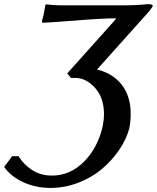

<svg xmlns="http://www.w3.org/2000/svg" viewBox="-24 -671 763 934"><path d="M320.8 -292 303.2 -314Q481.4 -513.2 527.8 -564.9Q538.1 -578.1 542 -582Q473.1 -582 311 -568.8Q232.4 -562.5 182.1 -560.1L180.2 -567.9Q183.1 -576.7 189 -603Q193.8 -628.4 195.8 -641.1Q195.8 -642.1 197 -645.8Q198.2 -649.4 198.2 -649.9Q241.2 -645 272.9 -645H571.8Q641.6 -645 695.8 -650.9Q719.2 -650.9 719.2 -642.1Q714.8 -629.4 672.9 -584Q636.2 -543 560.5 -458.5Q484.9 -374 448.2 -333Q526.4 -313.5 569.1 -257.6Q611.8 -201.7 611.8 -117.2Q611.8 -77.6 604 -43Q589.4 9.3 554.4 60.1Q519.5 110.8 470.7 151.9Q421.9 192.9 356.4 218Q291 243.2 222.2 243.2Q150.4 243.2 89.8 215.6Q29.3 188 -3.9 141.1L35.2 88.9H65.9Q90.8 128.9 132.1 156Q173.3 183.1 229 183.1Q317.9 183.1 385.3 114.7Q452.6 46.4 476.1 -59.1Q481.9 -89.4 481.9 -115.2Q481.9 -194.8 438.7 -243.4Q395.5 -292 340.8 -292Z"/></svg>

Font: Linear Smooth
Style: Bold Italic
Weight: 700
Designer: Philipp H. Poll, Flanker
Foundry: Philipp H. Poll, reworked by Flanker
Version: Version 1.061 | FøM Fix